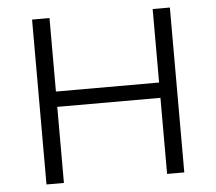

<svg xmlns="http://www.w3.org/2000/svg" viewBox="-51 -756 914 812"><g transform="rotate(-5 406.5 -350.0)"><path d="M699 -700V0H626V-323H188V0H114V-700H188V-388H626V-700Z"/></g></svg>

Font: Montserrat-Regular
Style: Regular
Weight: 400
Version: Version 7.200